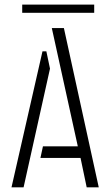

<svg xmlns="http://www.w3.org/2000/svg" viewBox="-20 -803 472 823"><path d="M75.2 -748V-783.2H383.8V-748ZM29.3 0 162.1 -583H178.7L194.3 -508.8L81.1 0ZM153.3 -126 164.1 -175.8H313.5L202.1 -682.6H253.9L403.3 0H351.6L325.2 -126Z"/></svg>

Font: Post No Bills Jaffna
Style: Regular
Weight: 400
Designer: Kosala Senevirathne, Siva Puranthara, Lasantha Premarathna, Tharique Azeez
Foundry: Mooniak
Version: Version 1.220 ; ttfautohint (v1.6)